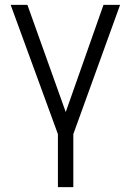

<svg xmlns="http://www.w3.org/2000/svg" viewBox="-20 -566 539 790"><path d="M23.9 -545.9H92.8L250.5 -105L405.8 -545.9H474.1L281.7 -14.2V204.1H218.3V-14.2Z"/></svg>

Font: Inter Tight Light
Style: Regular
Weight: 300
Designer: Rasmus Andersson
Foundry: rsms
Version: Version 3.004